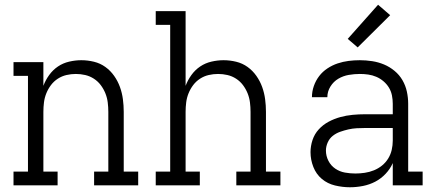

<svg xmlns="http://www.w3.org/2000/svg" viewBox="-20 -782 1840 810"><path d="M37 0V-58H98V-462H37V-520H163V-420Q172 -444 187.5 -465.5Q203 -487 224.5 -501.5Q246 -516 272 -522Q298 -528 323 -528Q350 -528 376.5 -521.5Q403 -515 424.5 -499.5Q446 -484 461.5 -462Q477 -440 486 -415Q495 -390 498.5 -363.5Q502 -337 502 -310V-58H563V0H377V-58H437V-310Q437 -330 434.5 -350Q432 -370 424.5 -388.5Q417 -407 405 -423Q393 -439 376 -450Q359 -461 339.5 -465.5Q320 -470 300 -470Q280 -470 260.5 -465.5Q241 -461 224 -450Q207 -439 195 -423Q183 -407 175.5 -388.5Q168 -370 165.5 -350Q163 -330 163 -310V-58H223V0Z M637 0V-58H698V-677H637V-735H763V-420Q772 -444 787.5 -465.5Q803 -487 824.5 -501.5Q846 -516 872 -522Q898 -528 923 -528Q950 -528 976.5 -521.5Q1003 -515 1024.5 -499.5Q1046 -484 1061.5 -462Q1077 -440 1086 -415Q1095 -390 1098.5 -363.5Q1102 -337 1102 -310V-58H1163V0H977V-58H1037V-310Q1037 -330 1034.5 -350Q1032 -370 1024.5 -388.5Q1017 -407 1005 -423Q993 -439 976 -450Q959 -461 939.5 -465.5Q920 -470 900 -470Q880 -470 860.5 -465.5Q841 -461 824 -450Q807 -439 795 -423Q783 -407 775.5 -388.5Q768 -370 765.5 -350Q763 -330 763 -310V-58H823V0Z M1456 8Q1425 8 1393.5 0.5Q1362 -7 1338 -27Q1314 -47 1302 -77.5Q1290 -108 1290 -140Q1290 -166 1298.5 -191.5Q1307 -217 1325 -236.5Q1343 -256 1366.5 -268.5Q1390 -281 1415.5 -288Q1441 -295 1467.5 -297.5Q1494 -300 1520 -300H1637V-344Q1637 -362 1633.5 -379.5Q1630 -397 1621 -412Q1612 -427 1598 -439Q1584 -451 1567.5 -458Q1551 -465 1533.5 -467.5Q1516 -470 1498 -470Q1475 -470 1451.5 -466Q1428 -462 1407.5 -450Q1387 -438 1374 -417Q1361 -396 1361 -372H1296Q1296 -396 1304 -419Q1312 -442 1326.5 -461Q1341 -480 1361.5 -493.5Q1382 -507 1404.5 -514.5Q1427 -522 1450.5 -525Q1474 -528 1498 -528Q1524 -528 1550 -524Q1576 -520 1600 -510Q1624 -500 1644.5 -483Q1665 -466 1678 -443.5Q1691 -421 1696.5 -395.5Q1702 -370 1702 -344V-58H1763V0H1637V-94Q1626 -69 1606.5 -48.5Q1587 -28 1563 -15.5Q1539 -3 1511.5 2.5Q1484 8 1456 8ZM1479 -50Q1499 -50 1519 -53Q1539 -56 1557.5 -63.5Q1576 -71 1591.5 -83.5Q1607 -96 1617.5 -113Q1628 -130 1632.5 -149.5Q1637 -169 1637 -189V-242H1520Q1502 -242 1484.5 -241Q1467 -240 1449.5 -236Q1432 -232 1415 -226Q1398 -220 1384 -209Q1370 -198 1362.5 -181Q1355 -164 1355 -147Q1355 -124 1365.5 -103.5Q1376 -83 1394.5 -70.5Q1413 -58 1435 -54Q1457 -50 1479 -50ZM1489 -582 1447 -618 1575 -762 1626 -718Z"/></svg>

Font: Iosevka Etoile Light
Style: Regular
Weight: 300
Designer: Belleve Invis
Foundry: Belleve Invis
Version: Version 25.0.1; ttfautohint (v1.8.4)